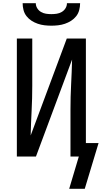

<svg xmlns="http://www.w3.org/2000/svg" viewBox="-20 -975 640 1196"><path d="M300 -815Q279 -815 257.5 -817.5Q236 -820 215.5 -827Q195 -834 177 -845.5Q159 -857 145.5 -874Q132 -891 126.5 -912.5Q121 -934 121 -955H203Q203 -938 212 -923.5Q221 -909 235.5 -900.5Q250 -892 266.5 -889.5Q283 -887 300 -887Q317 -887 333.5 -889.5Q350 -892 364.5 -900.5Q379 -909 388 -923.5Q397 -938 397 -955H479Q479 -934 473.5 -912.5Q468 -891 454.5 -874Q441 -857 423 -845.5Q405 -834 384.5 -827Q364 -820 342.5 -817.5Q321 -815 300 -815ZM411 201 471 0H419V-294Q419 -372 423 -449Q427 -526 429 -604L204 0H85V-735H181V-441Q181 -363 177 -286Q173 -209 171 -131L396 -735H515V-84H594L508 201Z"/></svg>

Font: Iosevka SS04 Medium Extended
Style: Regular
Weight: 500
Width: 7
Monospace: yes
Designer: Belleve Invis
Foundry: Belleve Invis
Version: Version 19.0.0; ttfautohint (v1.8.4)